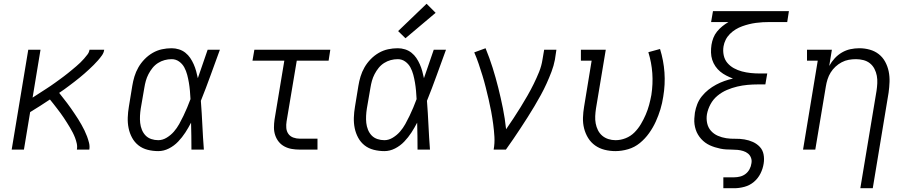

<svg xmlns="http://www.w3.org/2000/svg" viewBox="-20 -794 4840 1019"><path d="M42 0 130 -530H195L153 -276Q165 -284 177 -291.5Q189 -299 201 -307Q213 -315 225 -322.5Q237 -330 248.5 -338Q260 -346 272 -354.5Q284 -363 295.5 -371.5Q307 -380 318.5 -388.5Q330 -397 341 -406Q352 -415 363 -424Q374 -433 385 -442.5Q396 -452 406.5 -462Q417 -472 426 -482.5Q435 -493 444 -504.5Q453 -516 455 -530H533Q531 -514 521 -500Q511 -486 500 -473.5Q489 -461 477 -449Q465 -437 452.5 -425.5Q440 -414 427.5 -403Q415 -392 402 -381.5Q389 -371 375.5 -360.5Q362 -350 348.5 -340Q335 -330 321.5 -320Q308 -310 294 -301Q305 -287 315.5 -273.5Q326 -260 336.5 -246.5Q347 -233 356.5 -219Q366 -205 376 -190.5Q386 -176 395 -161.5Q404 -147 412.5 -132Q421 -117 428.5 -101.5Q436 -86 442 -70Q448 -54 452.5 -36Q457 -18 454 0H388Q391 -16 387.5 -32Q384 -48 378.5 -62.5Q373 -77 366 -90.5Q359 -104 351 -117.5Q343 -131 335 -143.5Q327 -156 318.5 -169Q310 -182 301 -194Q292 -206 282.5 -218.5Q273 -231 263.5 -243Q254 -255 245 -266Q219 -249 193 -232Q167 -215 140 -199L107 0Z M820 8Q791 8 763.5 1Q736 -6 715 -22.5Q694 -39 681 -63Q668 -87 662.5 -114Q657 -141 658 -170Q659 -199 664 -228L682 -338Q686 -363 693.5 -388Q701 -413 714.5 -436.5Q728 -460 747.5 -480Q767 -500 790.5 -513.5Q814 -527 839.5 -532.5Q865 -538 891 -538Q911 -538 930 -532Q949 -526 964 -514Q979 -502 989.5 -486.5Q1000 -471 1008 -453Q1016 -435 1021 -416.5Q1026 -398 1030 -379Q1043 -417 1056 -454.5Q1069 -492 1082 -530H1147Q1122 -462 1097.5 -394Q1073 -326 1046 -259Q1051 -194 1054 -129.5Q1057 -65 1062 0H996Q996 -36 995.5 -72Q995 -108 994 -143Q980 -116 963.5 -90.5Q947 -65 925.5 -42.5Q904 -20 876.5 -6Q849 8 820 8ZM820 -50Q843 -50 865 -63.5Q887 -77 903 -95.5Q919 -114 931 -135.5Q943 -157 953.5 -179Q964 -201 973.5 -223.5Q983 -246 991 -268Q990 -290 988 -312Q986 -334 982.5 -355Q979 -376 973.5 -397Q968 -418 958 -436.5Q948 -455 930.5 -467.5Q913 -480 891 -480Q872 -480 853.5 -475Q835 -470 818.5 -459.5Q802 -449 789.5 -433.5Q777 -418 768 -400.5Q759 -383 754 -365Q749 -347 746 -328L727 -218Q724 -199 723 -179.5Q722 -160 724 -141.5Q726 -123 733 -105.5Q740 -88 752.5 -75Q765 -62 783 -56Q801 -50 820 -50Z M1571 0Q1549 0 1528.5 -3.5Q1508 -7 1490 -16.5Q1472 -26 1459.5 -41.5Q1447 -57 1440.5 -76.5Q1434 -96 1434 -117Q1434 -138 1437 -159L1489 -472H1320L1330 -530H1733L1724 -472H1555L1501 -150Q1498 -132 1499.5 -114.5Q1501 -97 1510.5 -83.5Q1520 -70 1536.5 -64Q1553 -58 1571 -58H1665V0Z M2020 8Q1991 8 1963.5 1Q1936 -6 1915 -22.5Q1894 -39 1881 -63Q1868 -87 1862.5 -114Q1857 -141 1858 -170Q1859 -199 1864 -228L1882 -338Q1886 -363 1893.5 -388Q1901 -413 1914.5 -436.5Q1928 -460 1947.5 -480Q1967 -500 1990.5 -513.5Q2014 -527 2039.5 -532.5Q2065 -538 2091 -538Q2111 -538 2130 -532Q2149 -526 2164 -514Q2179 -502 2189.5 -486.5Q2200 -471 2208 -453Q2216 -435 2221 -416.5Q2226 -398 2230 -379Q2243 -417 2256 -454.5Q2269 -492 2282 -530H2347Q2322 -462 2297.5 -394Q2273 -326 2246 -259Q2251 -194 2254 -129.5Q2257 -65 2262 0H2196Q2196 -36 2195.5 -72Q2195 -108 2194 -143Q2180 -116 2163.5 -90.5Q2147 -65 2125.5 -42.5Q2104 -20 2076.5 -6Q2049 8 2020 8ZM2020 -50Q2043 -50 2065 -63.5Q2087 -77 2103 -95.5Q2119 -114 2131 -135.5Q2143 -157 2153.5 -179Q2164 -201 2173.5 -223.5Q2183 -246 2191 -268Q2190 -290 2188 -312Q2186 -334 2182.5 -355Q2179 -376 2173.5 -397Q2168 -418 2158 -436.5Q2148 -455 2130.5 -467.5Q2113 -480 2091 -480Q2072 -480 2053.5 -475Q2035 -470 2018.5 -459.5Q2002 -449 1989.5 -433.5Q1977 -418 1968 -400.5Q1959 -383 1954 -365Q1949 -347 1946 -328L1927 -218Q1924 -199 1923 -179.5Q1922 -160 1924 -141.5Q1926 -123 1933 -105.5Q1940 -88 1952.5 -75Q1965 -62 1983 -56Q2001 -50 2020 -50ZM2132 -591 2093 -629 2244 -774 2292 -726Z M2600 0Q2606 -34 2604 -68Q2602 -102 2597.5 -135.5Q2593 -169 2587 -201.5Q2581 -234 2573.5 -266Q2566 -298 2558 -330Q2550 -362 2540.5 -393Q2531 -424 2520.5 -455Q2510 -486 2497 -516L2557 -538Q2578 -487 2594.5 -434.5Q2611 -382 2624.5 -328Q2638 -274 2649 -219.5Q2660 -165 2666 -108Q2686 -137 2705.5 -166.5Q2725 -196 2743.5 -226Q2762 -256 2779.5 -286.5Q2797 -317 2812.5 -348.5Q2828 -380 2841 -412Q2854 -444 2859 -477L2868 -530H2933L2925 -477Q2919 -445 2907 -413.5Q2895 -382 2881 -351Q2867 -320 2850.5 -290Q2834 -260 2816.5 -230.5Q2799 -201 2780.5 -172Q2762 -143 2743 -114Q2724 -85 2704.5 -56.5Q2685 -28 2665 0Z M3246 8Q3217 8 3189 1Q3161 -6 3138.5 -22Q3116 -38 3101.5 -61.5Q3087 -85 3080 -112.5Q3073 -140 3074 -169.5Q3075 -199 3080 -228L3120 -472H3063V-530H3195L3143 -218Q3140 -198 3139 -178Q3138 -158 3141.5 -139Q3145 -120 3153.5 -103Q3162 -86 3176 -74Q3190 -62 3208.5 -56Q3227 -50 3247 -50Q3274 -50 3300.5 -60.5Q3327 -71 3347 -91Q3367 -111 3381.5 -135.5Q3396 -160 3407 -185.5Q3418 -211 3425 -237Q3432 -263 3437 -290Q3446 -349 3442 -405.5Q3438 -462 3421 -517L3483 -534Q3502 -473 3506.5 -409.5Q3511 -346 3500 -281Q3495 -247 3485 -214Q3475 -181 3460.5 -149Q3446 -117 3425 -87.5Q3404 -58 3376 -35Q3348 -12 3313.5 -2Q3279 8 3246 8Z M3819 205V147H3877Q3892 147 3908 143Q3924 139 3937 129Q3950 119 3958 104Q3966 89 3968 73Q3971 58 3966 44Q3961 30 3950 21Q3939 12 3924.5 7.5Q3910 3 3895 1.5Q3880 0 3864.5 0Q3849 0 3833.5 -1Q3818 -2 3803.5 -5Q3789 -8 3774.5 -12.5Q3760 -17 3747 -23Q3734 -29 3722.5 -37.5Q3711 -46 3701.5 -56.5Q3692 -67 3684.5 -79.5Q3677 -92 3672.5 -106Q3668 -120 3666 -134.5Q3664 -149 3665 -165Q3666 -181 3668 -196Q3672 -219 3680.5 -241Q3689 -263 3704.5 -282.5Q3720 -302 3739.5 -317.5Q3759 -333 3780.5 -344.5Q3802 -356 3824.5 -364Q3847 -372 3870 -377Q3852 -384 3834.5 -393Q3817 -402 3802.5 -414Q3788 -426 3777 -442Q3766 -458 3760 -476.5Q3754 -495 3753.5 -515.5Q3753 -536 3756 -556Q3759 -575 3766 -593Q3773 -611 3785.5 -626.5Q3798 -642 3813.5 -654.5Q3829 -667 3846 -677H3754L3764 -735H4167L4158 -677H4064Q4046 -677 4028 -676Q4010 -675 3991.5 -672.5Q3973 -670 3955 -665.5Q3937 -661 3919 -654.5Q3901 -648 3884.5 -638Q3868 -628 3854 -614Q3840 -600 3831.5 -583Q3823 -566 3820 -548Q3816 -524 3821 -500.5Q3826 -477 3840.5 -460Q3855 -443 3875 -432Q3895 -421 3917.5 -415Q3940 -409 3964 -406.5Q3988 -404 4012 -404H4052L4042 -346H4002Q3975 -346 3947.5 -343.5Q3920 -341 3892.5 -334.5Q3865 -328 3838 -316.5Q3811 -305 3788 -286Q3765 -267 3751 -241Q3737 -215 3732 -188Q3728 -164 3733 -140.5Q3738 -117 3753 -100Q3768 -83 3789.5 -73.5Q3811 -64 3834.5 -60.5Q3858 -57 3882.5 -57.5Q3907 -58 3931 -54Q3955 -50 3976 -40.5Q3997 -31 4012.5 -14.5Q4028 2 4032.5 25.5Q4037 49 4033 74Q4029 101 4016 127Q4003 153 3981 171.5Q3959 190 3931 197.5Q3903 205 3877 205Z M4546 205 4632 -312Q4635 -332 4636 -352.5Q4637 -373 4633.5 -392Q4630 -411 4621 -428.5Q4612 -446 4597 -458Q4582 -470 4562.5 -475Q4543 -480 4523 -480Q4523 -480 4523 -480Q4523 -480 4523 -480Q4503 -480 4484 -476.5Q4465 -473 4447 -463.5Q4429 -454 4414 -440Q4399 -426 4388.5 -409Q4378 -392 4372 -373Q4366 -354 4363 -335L4307 0H4242L4320 -472H4263V-530H4395L4381 -444Q4393 -466 4410 -484.5Q4427 -503 4448.5 -515.5Q4470 -528 4493.5 -533Q4517 -538 4541 -538Q4569 -538 4596 -530.5Q4623 -523 4644 -506.5Q4665 -490 4678 -466Q4691 -442 4696.5 -415Q4702 -388 4701 -359.5Q4700 -331 4696 -302L4612 205Z"/></svg>

Font: Iosevka Curly Slab LtEx
Style: Italic
Weight: 300
Width: 7
Italic angle: -9°
Monospace: yes
Designer: Belleve Invis
Foundry: Belleve Invis
Version: Version 11.1.0; ttfautohint (v1.8.3)